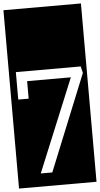

<svg xmlns="http://www.w3.org/2000/svg" viewBox="-82 -958 631 1212"><g transform="rotate(-5 233.5 -352.0)"><path d="M453 -479 443 -521H32V-347H98V-458H375L133 130H206ZM-12 -917H479V213H-12Z"/></g></svg>

Font: Zilla Slab Regular Highlight
Style: Regular
Weight: 410
Designer: Typotheque Type Foundry
Foundry: Typotheque type foundry
Version: Version 1.0; 2017